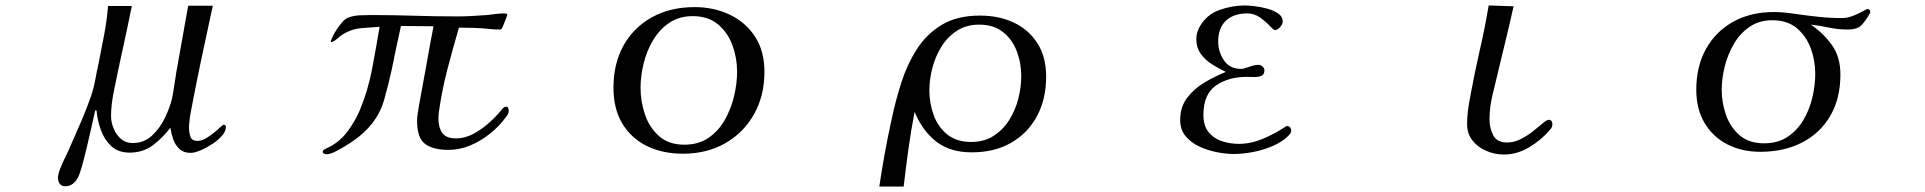

<svg xmlns="http://www.w3.org/2000/svg" viewBox="-20 -562 7040 702"><path d="M806 -97Q806 -82 791.5 -65.5Q777 -49 755.5 -35Q734 -21 712.5 -12Q691 -3 677 -3Q652 -3 636.5 -17Q621 -31 613.5 -52.5Q606 -74 603 -95Q575 -58 539 -31Q503 -4 454 -4Q412 -4 386.5 -28Q361 -52 348.5 -87.5Q336 -123 333 -158H328Q324 -140 316 -104Q308 -68 298.5 -28Q289 12 280 44.5Q271 77 264 89Q257 102 245.5 110.5Q234 119 219 119Q205 119 198.5 110Q192 101 192 88Q192 75 201 52.5Q210 30 221 8Q232 -14 237 -27Q257 -72 277 -118.5Q297 -165 313 -211Q323 -241 328.5 -271.5Q334 -302 341 -333Q351 -384 361 -436Q371 -488 375 -540H462Q446 -461 428.5 -381.5Q411 -302 395 -222Q391 -201 388.5 -180Q386 -159 386 -137Q386 -115 395.5 -92Q405 -69 422.5 -54Q440 -39 465 -39Q506 -39 535 -65.5Q564 -92 582.5 -130Q601 -168 609 -202Q614 -227 617.5 -251.5Q621 -276 625 -300L668 -541H758Q736 -441 715 -340.5Q694 -240 675 -139Q674 -128 672.5 -117Q671 -106 671 -95Q671 -79 676 -63Q681 -47 702 -47Q717 -47 732.5 -56Q748 -65 762 -76.5Q776 -88 785.5 -97Q795 -106 798 -106Q806 -106 806 -97Z M1840 -157Q1840 -150 1837 -144.5Q1834 -139 1830 -134Q1807 -102 1773 -74.5Q1739 -47 1700 -30.5Q1661 -14 1620 -14Q1563 -14 1534 -36Q1505 -58 1505 -119Q1505 -133 1507 -145.5Q1509 -158 1511 -171Q1525 -245 1538 -319Q1551 -393 1565 -466Q1535 -466 1505.5 -466.5Q1476 -467 1446 -467Q1437 -428 1429 -389Q1421 -350 1413 -311Q1401 -255 1384.5 -197Q1368 -139 1327 -95Q1308 -74 1285.5 -57Q1263 -40 1239 -26Q1228 -19 1207.5 -8.5Q1187 2 1174 2Q1170 2 1165 0Q1160 -2 1160 -7Q1160 -13 1169.5 -17.5Q1179 -22 1183 -24Q1224 -45 1251.5 -82.5Q1279 -120 1296 -160Q1326 -233 1340.5 -310Q1355 -387 1368 -464Q1334 -462 1300 -459Q1266 -456 1236 -438Q1227 -433 1213.5 -421Q1200 -409 1190 -408L1189 -409Q1192 -422 1203.5 -442Q1215 -462 1229.5 -479Q1244 -496 1257 -499Q1274 -505 1295.5 -506Q1317 -507 1336 -507Q1415 -507 1494 -504.5Q1573 -502 1652 -502Q1679 -502 1706 -503.5Q1733 -505 1760 -507Q1777 -509 1793.5 -511Q1810 -513 1826 -513Q1828 -513 1831.5 -512Q1835 -511 1835 -508Q1835 -507 1830.5 -495.5Q1826 -484 1821.5 -472.5Q1817 -461 1815 -458Q1812 -454 1807 -454Q1798 -454 1789 -454.5Q1780 -455 1771 -456Q1743 -459 1715 -460Q1687 -461 1658 -461Q1636 -386 1616 -309.5Q1596 -233 1585 -155Q1584 -149 1583.5 -142.5Q1583 -136 1583 -130Q1583 -96 1597 -76Q1611 -56 1648 -56Q1679 -56 1709.5 -72Q1740 -88 1766.5 -111.5Q1793 -135 1811 -157Q1812 -159 1815 -162Q1818 -166 1822 -169Q1826 -172 1830 -172Q1836 -172 1838 -167Q1840 -162 1840 -157Z M2675 -300Q2675 -350 2658 -396.5Q2641 -443 2605 -473Q2569 -503 2513 -503Q2463 -503 2427 -478.5Q2391 -454 2367.5 -414.5Q2344 -375 2333 -329Q2322 -283 2322 -241Q2322 -192 2338 -144Q2354 -96 2389.5 -64.5Q2425 -33 2482 -33Q2534 -33 2570.5 -58Q2607 -83 2630 -123.5Q2653 -164 2664 -210.5Q2675 -257 2675 -300ZM2775 -299Q2775 -212 2737 -144.5Q2699 -77 2632 -38.5Q2565 0 2477 0Q2403 0 2345.5 -28Q2288 -56 2255.5 -110Q2223 -164 2223 -241Q2223 -330 2260 -396Q2297 -462 2364 -499Q2431 -536 2519 -536Q2591 -536 2649 -508Q2707 -480 2741 -427.5Q2775 -375 2775 -299Z M3714 -284Q3714 -332 3697.5 -375Q3681 -418 3647 -445Q3613 -472 3560 -472Q3514 -472 3479.5 -450Q3445 -428 3422.5 -392Q3400 -356 3389 -313.5Q3378 -271 3378 -231Q3378 -184 3394 -140.5Q3410 -97 3444 -70Q3478 -43 3531 -43Q3578 -43 3612.5 -65Q3647 -87 3669.5 -122.5Q3692 -158 3703 -200.5Q3714 -243 3714 -284ZM3805 -282Q3805 -200 3771.5 -137.5Q3738 -75 3677 -40Q3616 -5 3533 -5Q3454 -5 3403.5 -44Q3353 -83 3324 -153Q3311 -86 3301.5 -17.5Q3292 51 3284 120H3195Q3204 59 3215 -1.5Q3226 -62 3239 -121Q3253 -189 3274.5 -257Q3296 -325 3331.5 -381Q3367 -437 3423 -471Q3479 -505 3563 -505Q3632 -505 3686.5 -479.5Q3741 -454 3773 -404Q3805 -354 3805 -282Z M4701 -84Q4701 -78 4698 -74Q4695 -70 4690 -65Q4668 -43 4633 -28Q4598 -13 4560.5 -6Q4523 1 4491 1Q4463 1 4429.5 -5.5Q4396 -12 4365.5 -26Q4335 -40 4315 -64Q4295 -88 4295 -123Q4295 -171 4320.5 -204.5Q4346 -238 4385 -261Q4424 -284 4462 -299Q4437 -311 4412 -326.5Q4387 -342 4370.5 -365Q4354 -388 4354 -419Q4354 -433 4358 -445.5Q4362 -458 4369 -469Q4394 -510 4440 -526Q4486 -542 4531 -542Q4544 -542 4566.5 -539.5Q4589 -537 4613 -530.5Q4637 -524 4653.5 -512.5Q4670 -501 4670 -484Q4670 -474 4660.5 -463Q4651 -452 4641 -452Q4637 -452 4622.5 -467.5Q4608 -483 4587 -498Q4566 -513 4540 -513Q4491 -513 4462.5 -486.5Q4434 -460 4434 -410Q4434 -373 4455 -341.5Q4476 -310 4518 -310Q4526 -310 4547 -317.5Q4568 -325 4581 -325Q4589 -325 4596 -319Q4603 -313 4603 -305Q4603 -289 4591.5 -284.5Q4580 -280 4565 -280.5Q4550 -281 4539 -281Q4471 -281 4425.5 -249Q4380 -217 4380 -142Q4380 -103 4398 -80Q4416 -57 4445.5 -46.5Q4475 -36 4510 -36Q4553 -36 4596 -54Q4639 -72 4674 -95Q4677 -97 4680 -99Q4683 -101 4687 -101Q4694 -101 4697.5 -95.5Q4701 -90 4701 -84Z M5656 -108Q5656 -100 5652 -94Q5648 -88 5643 -83Q5614 -49 5570 -23Q5526 3 5479 3Q5446 3 5415 -10Q5384 -23 5364 -48Q5344 -73 5344 -109Q5344 -135 5347.5 -160.5Q5351 -186 5356 -211Q5371 -294 5390 -376.5Q5409 -459 5423 -542L5514 -539Q5501 -480 5486.5 -420.5Q5472 -361 5458 -302Q5448 -259 5437 -214.5Q5426 -170 5426 -125Q5426 -94 5439.5 -67.5Q5453 -41 5490 -41Q5516 -41 5540.5 -53.5Q5565 -66 5585.5 -82.5Q5606 -99 5621 -111.5Q5636 -124 5642 -124Q5650 -124 5653 -119Q5656 -114 5656 -108Z M6617 -292Q6617 -341 6600.5 -385.5Q6584 -430 6549.5 -459Q6515 -488 6460 -488Q6412 -488 6377 -464Q6342 -440 6319.5 -401.5Q6297 -363 6286 -319Q6275 -275 6275 -234Q6275 -186 6291 -141Q6307 -96 6341 -67Q6375 -38 6430 -38Q6480 -38 6515.5 -61.5Q6551 -85 6573.5 -123Q6596 -161 6606.5 -205.5Q6617 -250 6617 -292ZM6818 -518Q6818 -516 6816 -512Q6800 -484 6785 -469Q6770 -454 6735 -454Q6701 -454 6668 -461Q6635 -468 6601 -472Q6650 -438 6679.5 -395Q6709 -352 6709 -290Q6709 -202 6672 -138.5Q6635 -75 6569 -41Q6503 -7 6416 -7Q6348 -7 6295 -34.5Q6242 -62 6212 -113Q6182 -164 6182 -234Q6182 -319 6217.5 -383Q6253 -447 6317 -482.5Q6381 -518 6466 -518Q6486 -518 6506 -516Q6526 -514 6545 -511Q6587 -505 6629 -500.5Q6671 -496 6714 -496Q6735 -496 6756 -504.5Q6777 -513 6791.5 -521Q6806 -529 6806 -529Q6818 -529 6818 -518Z"/></svg>

Font: Kaisei Tokumin
Style: Regular
Weight: 400
Designer: Font-Kai, 金井和夫
Foundry: KAZUO KANAI
Version: Version 5.003